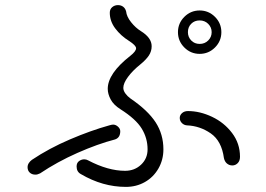

<svg xmlns="http://www.w3.org/2000/svg" viewBox="-20 -763 1040 752"><path d="M677 -637Q677 -672 702 -697Q727 -722 762 -722Q797 -722 822 -697Q847 -672 847 -637Q847 -602 822 -577Q797 -552 762 -552Q727 -552 702 -577Q677 -602 677 -637ZM809 -637Q809 -656 795.5 -669.5Q782 -683 762 -683Q742 -683 729 -670Q716 -657 716 -637Q716 -618 729 -604.5Q742 -591 762 -591Q782 -591 795.5 -604.5Q809 -618 809 -637ZM297 -81Q280 -90 280 -111Q280 -125 289.5 -132Q299 -139 310 -139Q318 -139 325 -135Q403 -94 470 -94Q507 -94 532.5 -118Q558 -142 558 -178Q558 -222 535 -259.5Q512 -297 452 -335Q425 -352 413.5 -373.5Q402 -395 402 -415Q402 -475 490 -544Q513 -562 513 -574Q513 -585 485 -603Q453 -623 431.5 -651.5Q410 -680 410 -713Q410 -727 419.5 -735Q429 -743 442 -743Q454 -743 462.5 -736.5Q471 -730 474 -718Q476 -698 493.5 -676Q511 -654 532 -641Q574 -615 574 -582Q574 -562 563 -545.5Q552 -529 530 -511Q500 -487 481.5 -462Q463 -437 463 -419Q463 -408 471 -397Q479 -386 490 -378Q559 -331 589.5 -284Q620 -237 620 -178Q620 -137 600.5 -103Q581 -69 547.5 -50Q514 -31 473 -31Q382 -31 297 -81ZM857 -144Q848 -211 805.5 -240.5Q763 -270 712 -272Q700 -273 692 -281.5Q684 -290 684 -301Q684 -312 693 -320Q702 -328 716 -328Q763 -328 810.5 -305.5Q858 -283 889 -242Q920 -201 920 -149Q920 -133 911 -124Q902 -115 890 -115Q878 -115 869 -122.5Q860 -130 857 -144ZM88 -108Q88 -117 93 -124.5Q98 -132 105 -137Q172 -182 254 -217Q336 -252 408 -272Q418 -275 423 -275Q433 -275 442 -267Q451 -259 451 -249Q451 -224 431 -217Q362 -199 283 -164Q204 -129 137 -84Q127 -79 119 -79Q105 -79 96.5 -87Q88 -95 88 -108Z"/></svg>

Font: Tsukimi Rounded
Style: Regular
Weight: 400
Designer: Takashi Funayama
Foundry: Takashi Funayama
Version: Version 1.032; ttfautohint (v1.8.3)